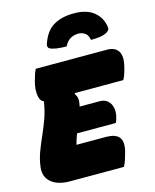

<svg xmlns="http://www.w3.org/2000/svg" viewBox="-142 -1051 920 1143"><g transform="rotate(-15 318.0 -480.0)"><path d="M333 -781Q299 -781 272 -785Q245 -789 231 -797Q216 -805 224 -828Q249 -901 299.5 -930.5Q350 -960 422 -960H428Q504 -960 548.5 -923.5Q593 -887 600 -828Q602 -818 596.5 -810.5Q591 -803 582 -798Q563 -788 540.5 -784.5Q518 -781 483 -781Q479 -808 464 -821Q449 -834 422 -837Q389 -836 368 -822.5Q347 -809 333 -781ZM144 0Q70 0 30 -34Q-10 -68 -3 -126Q3 -174 19 -217Q35 -260 54.5 -303.5Q74 -347 91.5 -395Q109 -443 118 -501Q95 -508 89.5 -545Q84 -582 96 -627Q103 -653 108.5 -669.5Q114 -686 121 -700H559Q610 -700 629.5 -668Q649 -636 633 -574Q628 -552 621.5 -533Q615 -514 607 -500H310L306 -495Q318 -480 320 -461.5Q322 -443 315 -415H438Q470 -415 488.5 -397.5Q507 -380 512 -354Q517 -328 510 -300Q505 -277 498 -265H259Q253 -249 247.5 -232.5Q242 -216 238 -200H420Q476 -200 499 -174Q522 -148 508 -88Q501 -62 494 -40Q487 -18 477 0Z"/></g></svg>

Font: Recursive Mn Csl St XBk
Style: Italic
Weight: 1000
Italic angle: -15°
Monospace: yes
Version: Version 1.079;hotconv 1.0.112;makeotfexe 2.5.65598; ttfautoh